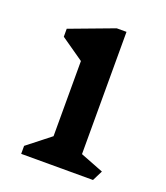

<svg xmlns="http://www.w3.org/2000/svg" viewBox="-108 -626 605 701"><g transform="rotate(20 194.5 -275.0)"><path d="M334 0H55V-31L144 -101V-393L55 -455V-486L226 -550H264V-75L354 -40Z"/></g></svg>

Font: Inknut Antiqua
Style: Regular
Weight: 400
Designer: Claus Eggers Sørensen
Foundry: Claus Eggers Sørensen
Version: Version 1.003; ttfautohint (v1.8.2) -l 8 -r 50 -G 200 -x 14 